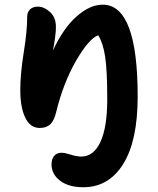

<svg xmlns="http://www.w3.org/2000/svg" viewBox="-20 -533 668 813"><path d="M333 259.8Q270.5 259.8 234.4 232.2Q198.2 204.6 198.2 163.1Q198.2 139.6 209.7 126.7Q221.2 113.8 240.2 113.8Q254.4 113.8 279.5 121.8Q304.7 129.9 324.2 129.9Q376.5 129.9 405.3 67.9Q434.1 5.9 434.1 -112.8Q434.1 -234.4 425.3 -292.5Q416.5 -350.6 396 -383.8Q355.5 -368.7 301.5 -274.7Q247.6 -180.7 217.8 -58.1Q209 -21.5 192.6 -6.3Q176.3 8.8 147.9 8.8Q107.9 8.8 86.9 -34.9Q65.9 -78.6 65.9 -150.9Q65.9 -220.7 80.6 -311.5Q95.2 -402.3 95.2 -462.9Q95.2 -481.4 107.2 -493.2Q119.1 -504.9 140.1 -504.9Q167 -504.9 191.9 -481.9Q216.8 -459 216.8 -418.9Q216.8 -384.3 204.1 -318.8Q247.6 -413.1 304 -463.1Q360.4 -513.2 415 -513.2Q563 -513.2 563 -124Q563 63 501.7 161.4Q440.4 259.8 333 259.8Z"/></svg>

Font: Shantell Sans Irregular
Style: Regular
Weight: 600
Designer: Stephen Nixon, Anya Danilova, Shantell Martin
Foundry: Arrow Type
Version: Version 1.006;[9816181b4]